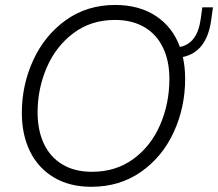

<svg xmlns="http://www.w3.org/2000/svg" viewBox="-20 -726 858 756"><path d="M66 -281.5Q66 -391.5 110.8 -489Q155.5 -586.5 239 -646.5Q322.5 -706.5 433.5 -706.5Q527.5 -706.5 593.5 -663.2Q659.5 -620 688.5 -541Q757.5 -555 770.5 -652.5L776.5 -697H818.5L811.5 -646.5Q794 -521.5 700 -501.5Q709 -462 709 -415.5Q709 -303.5 664.2 -206Q619.5 -108.5 535.5 -49.5Q451.5 9.5 339.5 9.5Q254.5 9.5 192.8 -27Q131 -63.5 98.5 -129.2Q66 -195 66 -281.5ZM342 -49.5Q436.5 -49.5 505.8 -100.5Q575 -151.5 611 -235.5Q647 -319.5 647 -415.5Q647 -486.5 621.5 -539Q596 -591.5 547.8 -619.5Q499.5 -647.5 432.5 -647.5Q338.5 -647.5 269.2 -595.5Q200 -543.5 164 -460Q128 -376.5 128 -283.5Q128 -213.5 152.5 -160.8Q177 -108 225.2 -78.8Q273.5 -49.5 342 -49.5Z"/></svg>

Font: HK Grotesk Light
Style: Italic
Weight: 300
Italic angle: -16°
Designer: Alfredo Marco Pradil
Foundry: Hanken Design Co.
Version: Version 3.001